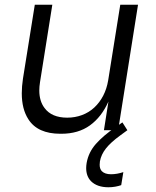

<svg xmlns="http://www.w3.org/2000/svg" viewBox="-20 -550 660 811"><path d="M235 15Q139 15 100 -46Q72 -89 72 -156Q72 -185 77 -218L127 -530H201L149 -203Q146 -184 146 -168Q146 -123 168 -94Q198 -53 264 -53Q297 -53 326.5 -64Q356 -75 378.5 -96Q401 -117 416 -146Q431 -175 437 -211L488 -530H563L479 0H419L438 -121Q409 -56 360 -20.5Q311 15 239 15ZM438 241Q390 241 364 215Q344 194 344 160Q344 150 346 138Q354 93 385 58Q416 23 467 -12L497 -33L518 0L488 22Q448 51 427.5 77Q407 103 402 132Q401 140 401 146Q401 163 410 173Q423 186 449 186Q474 186 501 177L492 232Q481 236 467 238.5Q453 241 438 241Z"/></svg>

Font: Sora Light
Style: Italic
Weight: 300
Designer: Jonathan Barnbrook, Juli√°n Moncada
Version: Version 1.000